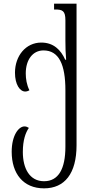

<svg xmlns="http://www.w3.org/2000/svg" viewBox="-20 -780 517 1051"><path d="M221 251C334 251 399 170 399 15V-760H276V-728H282C322 -728 338 -721 338 -669V-557C338 -522 339 -485 342 -453H337C313 -507 273 -547 206 -547C121 -547 62 -474 62 -382C62 -317 89 -279 118 -279C125 -279 133 -281 141 -286C126 -316 121 -349 121 -378C121 -454 160 -504 218 -504C303 -504 338 -426 338 -286V23C338 145 300 212 221 212C142 212 105 142 105 52C105 -13 120 -54 138 -80C130 -85 123 -88 114 -88C82 -88 44 -39 44 51C44 170 107 251 221 251Z"/></svg>

Font: Noto Serif Georgian Condensed Light
Style: Regular
Weight: 300
Width: 3
Designer: Monotype Design Team, Akaki Razmadze
Foundry: Google LLC
Version: Version 2.003